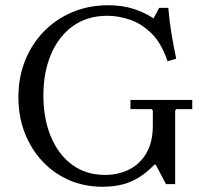

<svg xmlns="http://www.w3.org/2000/svg" viewBox="-20 -700 783 730"><path d="M476 -320H711V-285H651L646 -280V0H611L572 -74H567Q540 -46 511.5 -27.5Q483 -9 448.5 0.5Q414 10 370 10H369Q300 10 242 -15.5Q184 -41 141 -87Q98 -133 74 -195Q50 -257 50 -330Q50 -407 76 -471Q102 -535 148.5 -582Q195 -629 257 -654.5Q319 -680 391 -680Q446 -680 488.5 -666Q531 -652 564 -630L585 -670H620Q624 -619 632 -571.5Q640 -524 650 -477L617 -467Q594 -536 555.5 -573.5Q517 -611 473 -625.5Q429 -640 388 -640Q312 -640 257.5 -601Q203 -562 174 -493.5Q145 -425 145 -337Q145 -249 173.5 -180.5Q202 -112 254.5 -73.5Q307 -35 379 -35Q431 -35 472 -56Q513 -77 537 -118.5Q561 -160 561 -222V-280L556 -285H476Z"/></svg>

Font: Brygada 1918
Style: Regular
Weight: 400
Designer: Mateusz Machalski | Borys Kosmynka | Przemek Hoffer
Foundry: NIEPODLEGLA 2018
Version: Version 3.006